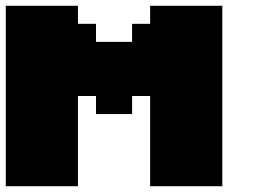

<svg xmlns="http://www.w3.org/2000/svg" viewBox="-20 -645 915 665"><path d="M500 0H750V-625H500V-562.5H437.5V-500H312.5V-562.5H250V-625H0V0H250V-312.5H312.5V-250H437.5V-312.5H500Z"/></svg>

Font: Faithful 32x
Style: Bold
Weight: 400
Foundry: Faithful Resource Pack
Version: Version 1.0; January 27, 2023